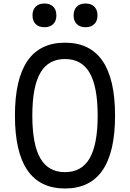

<svg xmlns="http://www.w3.org/2000/svg" viewBox="-20 -1058 740 1093"><path d="M350 15Q65 15 65 -400Q65 -815 350 -815Q635 -815 635 -400Q635 15 350 15ZM350 -78Q445 -78 490.5 -157Q536 -236 536 -400Q536 -564 490.5 -643Q445 -722 350 -722Q255 -722 209.5 -643Q164 -564 164 -400Q164 -236 209.5 -157Q255 -78 350 -78ZM233 -903Q201 -903 183 -921Q165 -939 165 -970Q165 -1002 183 -1020Q201 -1038 233 -1038Q265 -1038 283 -1020Q301 -1002 301 -970Q301 -939 283 -921Q265 -903 233 -903ZM467 -903Q435 -903 417 -921Q399 -939 399 -970Q399 -1002 417 -1020Q435 -1038 467 -1038Q499 -1038 517 -1020Q535 -1002 535 -970Q535 -939 517 -921Q499 -903 467 -903Z"/></svg>

Font: Martian Mono Light
Style: Regular
Weight: 300
Monospace: yes
Designer: Roman Shamin
Foundry: Evil Martians
Version: Version 1.000; ttfautohint (v1.8.4.7-5d5b)